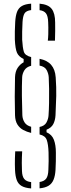

<svg xmlns="http://www.w3.org/2000/svg" viewBox="-20 -823 387 1048"><path d="M150 -97.5Q126.5 -103 107 -113.5Q87.5 -124 75.2 -143.2Q63 -162.5 62 -194Q60.5 -241.5 60.5 -295.5Q60.5 -349.5 62 -401Q63 -432.5 76.2 -452.5Q89.5 -472.5 109 -483V-501Q82 -514 72.8 -535Q63.5 -556 61 -607Q60.5 -630.5 61 -652.2Q61.5 -674 63 -703Q65 -737 73 -758.2Q81 -779.5 99.5 -790.2Q118 -801 150 -803V-768Q123 -764.5 114 -750Q105 -735.5 103 -703Q101.5 -678.5 101 -650.2Q100.5 -622 101 -606Q103.5 -563 110 -541.2Q116.5 -519.5 150 -511.5V-464Q124 -457.5 113 -439.2Q102 -421 101 -402Q99 -354 99.5 -299.5Q100 -245 102 -194Q103 -172.5 114 -155Q125 -137.5 150 -131ZM241 -601Q243 -616.5 243.5 -636Q244 -655.5 243.8 -673.2Q243.5 -691 243 -701Q242 -735.5 231 -750Q220 -764.5 196 -767.5V-803Q243.5 -799 262.2 -774.5Q281 -750 281 -700Q281 -677.5 281.2 -654.2Q281.5 -631 280 -601ZM196 205V170.5Q221.5 166.5 232.2 151.8Q243 137 244 105Q245 78.5 245.5 56Q246 33.5 245 9Q243.5 -35.5 235.2 -59Q227 -82.5 196 -89V-130Q223.5 -135.5 233.8 -154.8Q244 -174 245 -194Q247 -221.5 247.8 -260.8Q248.5 -300 248 -338.2Q247.5 -376.5 246 -401Q245 -420.5 235 -440Q225 -459.5 196 -465V-502Q237.5 -494 259.2 -469Q281 -444 284 -401Q288 -345.5 287 -299.5Q286 -253.5 283 -194Q281.5 -166.5 271 -146Q260.5 -125.5 234 -115V-101Q263.5 -88.5 274.2 -60Q285 -31.5 285 10Q285 31 284.8 57.5Q284.5 84 283 105Q281 137 272.2 158.2Q263.5 179.5 245.2 190.8Q227 202 196 205ZM150 205.5Q117 203 98.2 192.2Q79.5 181.5 71.5 160Q63.5 138.5 62 105Q61.5 89 61.2 73.5Q61 58 61.5 41Q62 24 63 3H101Q100 23 99.5 36.8Q99 50.5 99 67Q99 83.5 100 111Q101 140 112.5 154Q124 168 150 171Z"/></svg>

Font: Big Shoulders Stencil Text Thin Thin
Style: Regular
Weight: 250
Version: Version 2.001